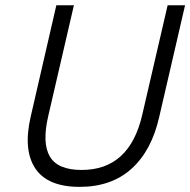

<svg xmlns="http://www.w3.org/2000/svg" viewBox="-20 -710 730 737"><path d="M285.6 7.3Q162.6 7.3 115.5 -63.5Q68.4 -134.3 97.7 -261.7L196.3 -689.9H263.7L165 -263.7Q141.1 -160.6 171.4 -109.1Q201.7 -57.6 293.5 -57.6Q478 -57.6 526.4 -271L623.5 -689.9H690.4L591.3 -261.7Q562 -131.8 484.9 -62.3Q407.7 7.3 285.6 7.3Z"/></svg>

Font: HK Grotesk Legacy
Style: Italic
Weight: 400
Italic angle: -13°
Designer: Alfredo Marco Pradil
Foundry: Hanken Design Co.
Version: Version 2.022;PS 002.022;hotconv 1.0.88;makeotf.lib2.5.64775